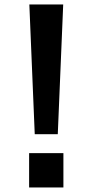

<svg xmlns="http://www.w3.org/2000/svg" viewBox="-20 -805 410 850"><path d="M109.9 -785.2H259.8L235.8 -210.9H133.8ZM108.9 -127H260.7V24.9H108.9Z"/></svg>

Font: BIZ UDPGothic
Style: Bold
Weight: 700
Designer: TypeBank Co., Ltd.
Foundry: Morisawa Inc.
Version: Version 1.051